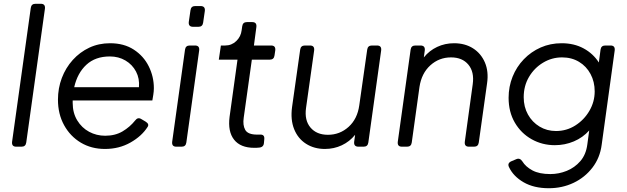

<svg xmlns="http://www.w3.org/2000/svg" viewBox="-20 -777 3320 1017"><path d="M66 0Q41 0 44 -26L143 -735Q146 -757 168 -757H196Q221 -757 218 -731L119 -22Q116 0 94 0Z M536 12Q464 12 408 -21.5Q352 -55 319.5 -114Q287 -173 287 -249Q287 -310 307.5 -364Q328 -418 365.5 -459.5Q403 -501 453 -524.5Q503 -548 563 -548Q637 -548 689 -514Q741 -480 768 -425.5Q795 -371 795 -310Q795 -294 792 -275Q789 -256 787 -245H365Q365 -239 365 -232Q365 -179 389 -139.5Q413 -100 452 -79Q491 -58 537 -58Q590 -58 629 -81Q668 -104 696 -139Q710 -158 729 -146L751 -133Q772 -120 762 -105Q731 -56 671 -22Q611 12 536 12ZM562 -478Q485 -478 437.5 -434Q390 -390 373 -315H716Q720 -361 700.5 -398Q681 -435 644.5 -456.5Q608 -478 562 -478Z M1003 -635Q977 -635 980 -661L989 -723Q992 -745 1014 -745H1042Q1068 -745 1065 -719L1056 -657Q1053 -635 1031 -635ZM914 0Q889 0 892 -26L960 -514Q963 -536 985 -536H1013Q1038 -536 1035 -510L967 -22Q964 0 942 0Z M1327 6Q1254 6 1220 -37Q1186 -80 1196 -158L1238 -461H1139L1150 -536H1173Q1207 -536 1231.5 -559.5Q1256 -583 1260 -617L1263 -638Q1266 -660 1288 -660H1316Q1341 -660 1338 -634L1325 -536H1416Q1441 -536 1438 -510L1434 -483Q1431 -461 1409 -461H1314L1271 -154Q1265 -114 1279 -89Q1293 -64 1342 -64H1356Q1382 -66 1380 -41L1378 -19Q1376 4 1350 5Q1343 6 1337 6Q1331 6 1327 6Z M1701 12Q1644 12 1601 -15.5Q1558 -43 1538 -93Q1518 -143 1527 -210L1570 -514Q1573 -536 1595 -536H1622Q1647 -536 1644 -510L1601 -205Q1592 -140 1624.5 -101.5Q1657 -63 1717 -63Q1780 -63 1826.5 -105Q1873 -147 1883 -219L1925 -514Q1928 -536 1950 -536H1977Q2002 -536 1999 -510L1931 -22Q1928 0 1906 0H1879Q1853 0 1856 -26L1861 -63Q1832 -27 1790.5 -7.5Q1749 12 1701 12Z M2109 0Q2084 0 2087 -26L2155 -514Q2158 -536 2180 -536H2207Q2233 -536 2230 -510L2225 -473Q2254 -509 2295.5 -528.5Q2337 -548 2385 -548Q2443 -548 2485.5 -521Q2528 -494 2548.5 -446Q2569 -398 2560 -336L2516 -22Q2513 0 2491 0H2464Q2439 0 2442 -26L2484 -331Q2493 -396 2461 -434.5Q2429 -473 2369 -473Q2306 -473 2259.5 -431Q2213 -389 2202 -317L2161 -22Q2158 0 2136 0Z M2887 220Q2808 220 2753.5 188.5Q2699 157 2676 108Q2666 87 2689 77L2715 66Q2734 58 2747 78Q2764 106 2800 125.5Q2836 145 2895 145Q2940 145 2982 128Q3024 111 3054 76.5Q3084 42 3091 -12L3101 -86Q3067 -48 3019.5 -28Q2972 -8 2919 -8Q2852 -8 2796 -39.5Q2740 -71 2707 -127.5Q2674 -184 2674 -259Q2674 -318 2695 -370.5Q2716 -423 2754.5 -463Q2793 -503 2844 -525.5Q2895 -548 2955 -548Q3021 -548 3071.5 -520.5Q3122 -493 3152 -446L3161 -514Q3164 -536 3186 -536H3214Q3239 -536 3236 -510L3167 -10Q3158 59 3118 111Q3078 163 3018 191.5Q2958 220 2887 220ZM2925 -83Q2981 -83 3027.5 -112.5Q3074 -142 3102 -190Q3130 -238 3130 -293Q3130 -344 3108 -385Q3086 -426 3047 -449.5Q3008 -473 2957 -473Q2903 -473 2856.5 -445Q2810 -417 2782 -369.5Q2754 -322 2754 -262Q2754 -211 2776.5 -170.5Q2799 -130 2838 -106.5Q2877 -83 2925 -83Z"/></svg>

Font: Pitagon Sans Text
Style: Italic
Weight: 400
Italic angle: -8°
Designer: Travis Tran
Foundry: Pitagon
Version: Version 1.001; ttfautohint (v1.8.4.7-5d5b);gftools[0.9.26]